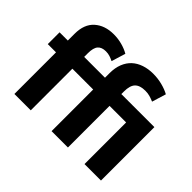

<svg xmlns="http://www.w3.org/2000/svg" viewBox="-145 -968 1220 1220"><g transform="rotate(45 465.5 -357.5)"><path d="M268 -715Q307 -715 343.5 -705Q380 -695 407 -679L378 -584Q362 -592 345.5 -597.5Q329 -603 309 -603Q272 -603 254 -582.5Q236 -562 236 -513V-480H423V-521Q423 -569 437.5 -605.5Q452 -642 478 -666Q504 -690 541 -702.5Q578 -715 622 -715Q664 -715 703 -705Q742 -695 771 -679L742 -584Q724 -592 705 -597.5Q686 -603 663 -603Q615 -603 592.5 -580Q570 -557 570 -503V-480H867V0H719V-374H570V0H423V-374H236V0H89V-374H15V-480H89V-541Q89 -627 138.5 -671Q188 -715 268 -715Z"/></g></svg>

Font: Ek Mukta ExtraBold
Style: Regular
Weight: 800
Designer: Girish Dalvi and Yashodeep Gholap
Foundry: Ek Type
Version: Version 2.538;PS 1.002;hotconv 16.6.51;makeotf.lib2.5.65220;